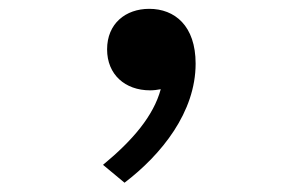

<svg xmlns="http://www.w3.org/2000/svg" viewBox="-20 -182 660 424"><path d="M311.5 17.5C319.5 17.5 327 16.5 335 15C319 74 273 128 207.5 182L255 221.5C337 159 412 65.5 412 -41.5C412 -125 366 -162.5 309.5 -162.5C257.5 -162.5 216.5 -130 216.5 -73C216.5 -17.5 256 17.5 311.5 17.5Z"/></svg>

Font: Monaspace Argon
Style: Regular
Weight: 400
Designer: Riley Cran & the Lettermatic Team
Foundry: Lettermatic
Version: Version 1.200 (Monaspace Argon)